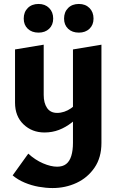

<svg xmlns="http://www.w3.org/2000/svg" viewBox="-20 -662 589 971"><path d="M246 289Q212 289 175.5 282.5Q139 276 104.5 261.5Q70 247 44 225L123 115Q158 147 197.5 164Q237 181 269 181Q297 181 314.5 167.5Q332 154 340.5 126.5Q349 99 349 60V-412L493 -436V61Q493 135 458 186Q423 237 367 263Q311 289 246 289ZM205 8Q142 8 99 -33Q56 -74 56 -143V-412L201 -436V-182Q201 -141 218 -116Q235 -91 269 -91Q287 -91 305 -97Q323 -103 339.5 -114.5Q356 -126 366 -142L403 -101Q375 -67 343.5 -42.5Q312 -18 278 -5Q244 8 205 8ZM175 -497Q141 -497 120.5 -516.5Q100 -536 100 -568Q100 -601 120.5 -621.5Q141 -642 175 -642Q208 -642 228.5 -621.5Q249 -601 249 -568Q249 -536 228.5 -516.5Q208 -497 175 -497ZM379 -497Q345 -497 324.5 -516.5Q304 -536 304 -568Q304 -601 324.5 -621.5Q345 -642 379 -642Q412 -642 432.5 -621.5Q453 -601 453 -568Q453 -536 432.5 -516.5Q412 -497 379 -497Z"/></svg>

Font: Ysabeau Infant ExtraBold
Style: Regular
Weight: 800
Designer: Christian Thalmann (Catharsis Fonts)
Version: Version 2.001;gftools[0.9.30]; featfreeze: ss01,ss02,lnum